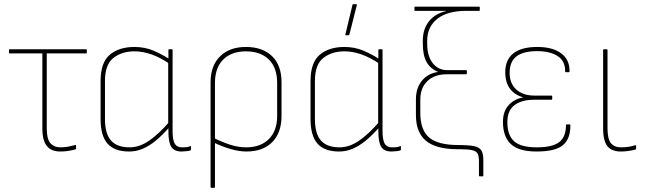

<svg xmlns="http://www.w3.org/2000/svg" viewBox="-20 -715 3095 920"><path d="M269 11Q240 11 221 -0.5Q202 -12 192.5 -36.5Q183 -61 183 -99V-459H26Q23 -459 23 -462V-475Q23 -479 26 -479H393Q396 -479 396 -475V-462Q396 -459 393 -459H204V-99Q204 -49 221.5 -29Q239 -9 270 -9Q290 -9 308 -12.5Q326 -16 340 -20Q344 -22 344 -18L345 -3Q345 0 340 1Q330 4 311 7.5Q292 11 269 11Z M599 11Q529 11 495.5 -26.5Q462 -64 462 -145V-327Q462 -416 506.5 -453Q551 -490 624 -490Q674 -490 716 -472Q758 -454 793 -431V-409Q747 -440 705.5 -454.5Q664 -469 624 -469Q564 -469 523.5 -437.5Q483 -406 483 -327V-145Q483 -74 512 -41.5Q541 -9 601 -9Q648 -9 694 -40.5Q740 -72 792 -132V-106Q759 -68 727.5 -42Q696 -16 664.5 -2.5Q633 11 599 11ZM850 11Q815 11 801 -11Q787 -33 787 -84V-108L786 -116V-419L787 -426V-475Q787 -479 790 -479H804Q807 -479 807 -475V-86Q807 -46 817 -27.5Q827 -9 852 -9Q860 -9 871 -9.5Q882 -10 892 -15Q895 -17 895 -12V2Q895 4 892 6Q885 8 872.5 9.5Q860 11 850 11Z M992 185Q989 185 989 182V-321Q989 -400 1034.5 -445Q1080 -490 1158 -490Q1238 -490 1283.5 -446Q1329 -402 1329 -321V-159Q1329 -79 1284.5 -34Q1240 11 1161 11Q1126 11 1084.5 -1Q1043 -13 1000 -34V-56Q1042 -35 1081.5 -22Q1121 -9 1160 -9Q1229 -9 1268.5 -49Q1308 -89 1308 -158V-317Q1308 -391 1268 -430Q1228 -469 1158 -469Q1090 -469 1050 -430Q1010 -391 1010 -317V182Q1010 185 1006 185Z M1605 11Q1535 11 1501.5 -26.5Q1468 -64 1468 -145V-327Q1468 -416 1512.5 -453Q1557 -490 1630 -490Q1680 -490 1722 -472Q1764 -454 1799 -431V-409Q1753 -440 1711.5 -454.5Q1670 -469 1630 -469Q1570 -469 1529.5 -437.5Q1489 -406 1489 -327V-145Q1489 -74 1518 -41.5Q1547 -9 1607 -9Q1654 -9 1700 -40.5Q1746 -72 1798 -132V-106Q1765 -68 1733.5 -42Q1702 -16 1670.5 -2.5Q1639 11 1605 11ZM1856 11Q1821 11 1807 -11Q1793 -33 1793 -84V-108L1792 -116V-419L1793 -426V-475Q1793 -479 1796 -479H1810Q1813 -479 1813 -475V-86Q1813 -46 1823 -27.5Q1833 -9 1858 -9Q1866 -9 1877 -9.5Q1888 -10 1898 -15Q1901 -17 1901 -12V2Q1901 4 1898 6Q1891 8 1878.5 9.5Q1866 11 1856 11ZM1637 -546Q1634 -546 1635 -550L1669 -692Q1670 -695 1673 -695H1687Q1691 -695 1690 -691L1654 -549Q1653 -546 1650 -546Z M2279 130Q2275 130 2275 127V58Q2275 33 2268.5 21Q2262 9 2242 4.5Q2222 0 2183 0H2174Q2070 0 2021.5 -40Q1973 -80 1973 -163V-239Q1973 -293 2001.5 -328Q2030 -363 2078 -370V-371Q2043 -385 2024.5 -417Q2006 -449 2006 -506V-520Q2006 -576 2035.5 -613Q2065 -650 2118 -662V-663Q2100 -663 2084 -663Q2068 -663 2049 -663H1969Q1966 -663 1966 -666V-680Q1966 -683 1969 -683H2275Q2279 -683 2279 -680V-666Q2279 -663 2275 -663H2215Q2123 -663 2075 -624.5Q2027 -586 2027 -520V-505Q2027 -446 2053.5 -412.5Q2080 -379 2122 -379H2213Q2215 -379 2216 -378.5Q2217 -378 2217 -375V-363Q2217 -359 2213 -359H2120Q2062 -359 2028 -326.5Q1994 -294 1994 -238V-174Q1994 -92 2036.5 -56Q2079 -20 2177 -20Q2227 -20 2252.5 -14.5Q2278 -9 2287 6.5Q2296 22 2296 52V127Q2296 130 2292 130Z M2551 11Q2466 11 2428 -24.5Q2390 -60 2390 -131Q2390 -182 2417.5 -211.5Q2445 -241 2486 -248V-249Q2446 -260 2423.5 -290Q2401 -320 2401 -369Q2401 -429 2440 -459.5Q2479 -490 2554 -490Q2628 -490 2669 -459.5Q2710 -429 2709 -373Q2709 -369 2705 -369H2691Q2688 -369 2688 -373Q2689 -422 2652.5 -446Q2616 -470 2554 -470Q2488 -470 2455 -445Q2422 -420 2422 -366Q2422 -315 2454 -286Q2486 -257 2541 -257H2622Q2626 -257 2626 -253V-241Q2626 -237 2622 -237H2539Q2479 -237 2445 -211Q2411 -185 2411 -130Q2411 -68 2443 -38.5Q2475 -9 2552 -9Q2627 -9 2659.5 -34Q2692 -59 2692 -116Q2692 -119 2696 -119H2710Q2713 -119 2713 -115Q2714 -51 2678 -20Q2642 11 2551 11Z M2954 11Q2926 11 2907 0Q2888 -11 2879 -35.5Q2870 -60 2870 -98V-475Q2870 -479 2873 -479H2887Q2891 -479 2891 -475V-99Q2891 -49 2907.5 -29Q2924 -9 2956 -9Q2974 -9 2991.5 -11.5Q3009 -14 3023 -19Q3028 -20 3028 -16V-2Q3028 1 3023 2Q3013 5 2993.5 8Q2974 11 2954 11Z"/></svg>

Font: Sofia Sans Semi Condensed Thin
Style: Regular
Weight: 250
Version: Version 4.100